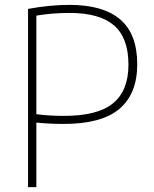

<svg xmlns="http://www.w3.org/2000/svg" viewBox="-20 -767 632 787"><path d="M95 -730.5Q184 -747 265 -747Q402.5 -747 472.5 -687.5Q542.5 -628 542.5 -503.5Q542.5 -382.5 469.5 -320.8Q396.5 -259 241 -259Q183.5 -259 129 -264.5V0H95ZM506.5 -502Q506.5 -612 447.2 -663Q388 -714 265 -714Q194 -714 129 -703V-299Q180 -292 242.5 -292Q380.5 -292 443.5 -343.8Q506.5 -395.5 506.5 -502Z"/></svg>

Font: Encode Sans Thin
Style: Regular
Weight: 250
Designer: Multiple Designers
Foundry: Impallari Type
Version: Version 2.000